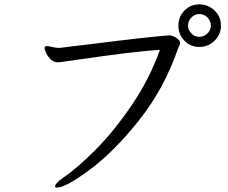

<svg xmlns="http://www.w3.org/2000/svg" viewBox="-20 -825 1040 875"><path d="M888 -611Q848 -611 820.5 -639.5Q793 -668 793 -708Q793 -749 820.5 -777Q848 -805 888 -805Q929 -805 958 -777Q987 -749 987 -708Q987 -668 958 -639.5Q929 -611 888 -611ZM378 -622Q656 -657 752 -664Q760 -664 771.5 -659Q783 -654 792 -646Q801 -637 801 -630Q801 -624 796.5 -615.5Q792 -607 790 -600Q727 -419 613 -276Q499 -133 389 -51.5Q279 30 239 30Q231 30 231 24Q231 18 240.5 7.5Q250 -3 268 -15Q329 -56 413.5 -140.5Q498 -225 579.5 -344.5Q661 -464 709 -598Q603 -592 341 -554L257 -542Q252 -541 243 -541Q225 -541 211.5 -554Q198 -567 190.5 -583Q183 -599 183 -605Q183 -614 192 -615H195Q200 -615 217 -611Q234 -607 246 -607H254Q279 -610 310 -614Q341 -618 378 -622ZM888 -761Q868 -761 852.5 -745.5Q837 -730 837 -708Q837 -688 852.5 -672.5Q868 -657 888 -657Q909 -657 925 -672.5Q941 -688 941 -708Q941 -730 925.5 -745.5Q910 -761 888 -761Z"/></svg>

Font: Iansui
Style: Regular
Weight: 400
Designer: But Ko / Fontworks Inc.
Foundry: zi-hi.com / Fontworks Inc.
Version: Version 1.002